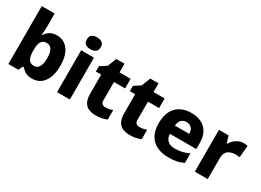

<svg xmlns="http://www.w3.org/2000/svg" viewBox="-27 -1469 2962 2182"><g transform="rotate(30 1454.0 -378.5)"><path d="M241 -585Q241 -555 239 -526.5Q237 -498 234 -478H241Q262 -512 298.5 -535.5Q335 -559 392 -559Q481 -559 537.5 -487Q594 -415 594 -276Q594 -182 567.5 -118Q541 -54 495 -22Q449 10 387 10Q328 10 295 -11Q262 -32 241 -57H230L203 0H72V-760H241ZM334 -426Q301 -426 280.5 -411.5Q260 -397 250.5 -368Q241 -339 241 -294V-273Q241 -201 261.5 -163.5Q282 -126 336 -126Q376 -126 399 -165Q422 -204 422 -278Q422 -351 399 -388.5Q376 -426 334 -426Z M879 -549V0H711V-549ZM796 -767Q832 -767 859 -751Q886 -735 886 -689Q886 -644 859 -627.5Q832 -611 796 -611Q758 -611 731.5 -627.5Q705 -644 705 -689Q705 -735 731.5 -751Q758 -767 796 -767Z M1273 -124Q1299 -124 1321 -129Q1343 -134 1366 -142V-18Q1339 -6 1304 2Q1269 10 1221 10Q1170 10 1130.5 -6.5Q1091 -23 1068.5 -63.5Q1046 -104 1046 -176V-423H976V-493L1060 -547L1106 -663H1214V-549H1360V-423H1214V-182Q1214 -153 1230 -138.5Q1246 -124 1273 -124Z M1719 -124Q1745 -124 1767 -129Q1789 -134 1812 -142V-18Q1785 -6 1750 2Q1715 10 1667 10Q1616 10 1576.5 -6.5Q1537 -23 1514.5 -63.5Q1492 -104 1492 -176V-423H1422V-493L1506 -547L1552 -663H1660V-549H1806V-423H1660V-182Q1660 -153 1676 -138.5Q1692 -124 1719 -124Z M2153 -559Q2231 -559 2287.5 -530.5Q2344 -502 2374.5 -446.5Q2405 -391 2405 -309V-231H2058Q2060 -177 2093 -145Q2126 -113 2187 -113Q2240 -113 2283 -123Q2326 -133 2372 -155V-30Q2332 -9 2286 0.5Q2240 10 2173 10Q2090 10 2025.5 -20Q1961 -50 1924.5 -112.5Q1888 -175 1888 -271Q1888 -369 1921 -432.5Q1954 -496 2014 -527.5Q2074 -559 2153 -559ZM2156 -442Q2117 -442 2091.5 -417.5Q2066 -393 2061 -340H2250Q2250 -369 2239.5 -392Q2229 -415 2208 -428.5Q2187 -442 2156 -442Z M2838 -559Q2851 -559 2867 -557.5Q2883 -556 2892 -554L2878 -396Q2869 -398 2855 -399.5Q2841 -401 2824 -401Q2800 -401 2776 -395.5Q2752 -390 2732 -376.5Q2712 -363 2700 -338.5Q2688 -314 2688 -275V0H2519V-549H2646L2672 -459H2679Q2695 -487 2719 -509.5Q2743 -532 2773.5 -545.5Q2804 -559 2838 -559Z"/></g></svg>

Font: Noto Sans Armenian ExtraBold
Style: Regular
Weight: 800
Version: Version 2.007